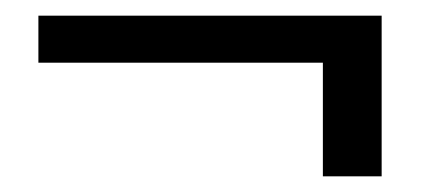

<svg xmlns="http://www.w3.org/2000/svg" viewBox="-20 -397 551 245"><path d="M392 -317H29V-377H467V-172H392Z"/></svg>

Font: Taviraj Bold
Style: Regular
Weight: 700
Designer: Katatrad Team
Foundry: CadsonDemak
Version: Version 1.030